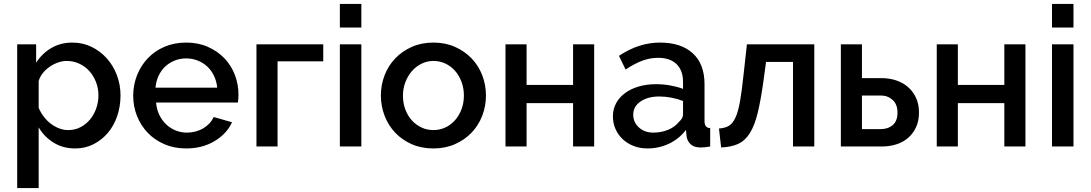

<svg xmlns="http://www.w3.org/2000/svg" viewBox="-20 -750 5584 983"><path d="M365 10Q302 10 254 -20Q206 -50 178 -98V213H68V-523H165V-429Q195 -476 242.5 -504Q290 -532 350 -532Q404 -532 449 -510Q494 -488 527 -451Q560 -414 578.5 -365Q597 -316 597 -262Q597 -205 580 -155.5Q563 -106 532 -69.5Q501 -33 458.5 -11.5Q416 10 365 10ZM329 -84Q364 -84 392.5 -99Q421 -114 441.5 -139Q462 -164 473 -196Q484 -228 484 -262Q484 -298 471.5 -330Q459 -362 437.5 -386Q416 -410 386 -424Q356 -438 321 -438Q300 -438 277 -430Q254 -422 234 -408Q214 -394 199 -375.5Q184 -357 178 -335V-198Q188 -174 204 -153Q220 -132 239.5 -117Q259 -102 282 -93Q305 -84 329 -84Z M933 10Q872 10 822 -11.5Q772 -33 736.5 -70Q701 -107 681.5 -156Q662 -205 662 -260Q662 -315 681.5 -364.5Q701 -414 736.5 -451.5Q772 -489 822 -510.5Q872 -532 934 -532Q995 -532 1044.5 -510Q1094 -488 1129 -451.5Q1164 -415 1182.5 -366.5Q1201 -318 1201 -265Q1201 -253 1200 -242.5Q1199 -232 1198 -225H779Q782 -190 795.5 -162Q809 -134 830.5 -113.5Q852 -93 879.5 -82Q907 -71 937 -71Q959 -71 980.5 -76.5Q1002 -82 1020 -92.5Q1038 -103 1052 -118Q1066 -133 1074 -151L1168 -124Q1141 -65 1078.5 -27.5Q1016 10 933 10ZM1092 -301Q1089 -334 1075.5 -362Q1062 -390 1041 -409.5Q1020 -429 992 -440Q964 -451 933 -451Q902 -451 874.5 -440Q847 -429 826 -409.5Q805 -390 792 -362Q779 -334 776 -301Z M1635 -436H1401V0H1293V-523H1635Z M1720 0V-523H1830V0ZM1720 -609V-730H1830V-609Z M2199 10Q2137 10 2087.5 -12Q2038 -34 2003 -71Q1968 -108 1949 -157.5Q1930 -207 1930 -261Q1930 -315 1949 -364.5Q1968 -414 2003.5 -451Q2039 -488 2088.5 -510Q2138 -532 2199 -532Q2260 -532 2309.5 -510Q2359 -488 2394.5 -451Q2430 -414 2449 -364.5Q2468 -315 2468 -261Q2468 -207 2449 -157.5Q2430 -108 2394.5 -71Q2359 -34 2309.5 -12Q2260 10 2199 10ZM2043 -260Q2043 -222 2055 -190Q2067 -158 2088 -134.5Q2109 -111 2137.5 -97.5Q2166 -84 2199 -84Q2232 -84 2260.5 -97.5Q2289 -111 2310 -135Q2331 -159 2343 -191Q2355 -223 2355 -261Q2355 -298 2343 -330.5Q2331 -363 2310 -387Q2289 -411 2260.5 -424.5Q2232 -438 2199 -438Q2167 -438 2138.5 -424Q2110 -410 2089 -386Q2068 -362 2055.5 -329.5Q2043 -297 2043 -260Z M2676 -315H2914V-523H3022V0H2914V-222H2676V0H2568V-523H2676Z M3295 10Q3257 10 3224.5 -2.5Q3192 -15 3168.5 -37Q3145 -59 3131.5 -89Q3118 -119 3118 -154Q3118 -191 3134 -221Q3150 -251 3179.5 -273Q3209 -295 3249.5 -307Q3290 -319 3339 -319Q3376 -319 3412 -312.5Q3448 -306 3477 -295V-331Q3477 -389 3444 -421.5Q3411 -454 3349 -454Q3307 -454 3266.5 -438.5Q3226 -423 3183 -394L3149 -464Q3250 -532 3359 -532Q3467 -532 3527 -477Q3587 -422 3587 -319V-130Q3587 -95 3616 -94V0Q3600 3 3588.5 4Q3577 5 3566 5Q3534 5 3516.5 -11Q3499 -27 3495 -52L3492 -85Q3457 -39 3405.5 -14.5Q3354 10 3295 10ZM3325 -71Q3365 -71 3400.5 -85.5Q3436 -100 3456 -126Q3477 -144 3477 -164V-233Q3449 -244 3417.5 -250Q3386 -256 3356 -256Q3297 -256 3259.5 -230.5Q3222 -205 3222 -163Q3222 -124 3251 -97.5Q3280 -71 3325 -71Z M3661 -92Q3691 -94 3711 -105.5Q3731 -117 3745 -147Q3759 -177 3768.5 -230Q3778 -283 3787 -369L3804 -523H4149V0H4040V-433H3902L3889 -337Q3875 -236 3859 -171Q3843 -106 3818.5 -67.5Q3794 -29 3758.5 -13Q3723 3 3672 5Z M4285 -523H4393V-350H4494Q4532 -350 4566.5 -339Q4601 -328 4627.5 -305.5Q4654 -283 4669.5 -250Q4685 -217 4685 -174Q4685 -130 4669.5 -97.5Q4654 -65 4628 -43Q4602 -21 4567.5 -10.5Q4533 0 4496 0H4285ZM4489 -89Q4527 -89 4551 -110Q4575 -131 4575 -173Q4575 -216 4550 -238.5Q4525 -261 4490 -261H4393V-89Z M4884 -315H5122V-523H5230V0H5122V-222H4884V0H4776V-523H4884Z M5366 0V-523H5476V0ZM5366 -609V-730H5476V-609Z"/></svg>

Font: Oxford Sans SemiBold
Style: Regular
Weight: 600
Designer: Matt McInerney, Pablo Impallari, Rodrigo Fuenzalida
Foundry: Matt McInerney, Pablo Impallari, Rodrigo Fuenzalida
Version: Version 3.000g; ttfautohint (v1.5) -l 8 -r 28 -G 28 -x 14 -D